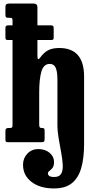

<svg xmlns="http://www.w3.org/2000/svg" viewBox="-20 -800 528 1080"><path d="M28.5 -657.5H50.5V-684.5Q50.5 -695 47.2 -697.5Q44 -700 35.5 -700H26Q16 -700 13.2 -703.8Q10.5 -707.5 10.5 -719V-761Q10.5 -772.5 16 -776.2Q21.5 -780 32 -780H169Q190.5 -780 190.5 -759V-657.5H264.5Q274.5 -657.5 278.2 -654.5Q282 -651.5 282 -640.5V-590Q282 -581 279.2 -578Q276.5 -575 268 -575H190.5V-488Q190.5 -469 194.5 -467.2Q198.5 -465.5 206 -476Q225.5 -503.5 249.8 -516.8Q274 -530 313.5 -530Q453 -530 453 -369V10.5Q453 88 437.2 144Q421.5 200 384.8 230Q348 260 284 260Q205 260 157.2 223.2Q109.5 186.5 109.5 127Q109.5 90 134 64.2Q158.5 38.5 195 38.5Q234.5 38.5 259.2 59.8Q284 81 284 110.5Q284 133.5 275.2 144.5Q266.5 155.5 258 161.5Q249.5 167.5 249.5 175.5Q249.5 183.5 257 189.5Q264.5 195.5 285.5 195.5Q314 195.5 324.2 177.2Q334.5 159 333 128Q331.5 97 324.2 58.5Q317 20 310 -21Q303 -62 303 -99.5V-350.5Q303 -398.5 293 -419.5Q283 -440.5 260 -440.5Q225.5 -440.5 213 -398Q200.5 -355.5 200.5 -278V-100Q200.5 -88.5 203.5 -84.2Q206.5 -80 215.5 -80H217Q225.5 -80 228.2 -77Q231 -74 231 -62.5V-17Q231 -5.5 226.2 -2.8Q221.5 0 211.5 0H25.5Q15 0 12.8 -3.8Q10.5 -7.5 10.5 -18.5V-61.5Q10.5 -73.5 15 -76.8Q19.5 -80 27 -80H34.5Q43 -80 46.8 -82.5Q50.5 -85 50.5 -97.5V-575H24.5Q15.5 -575 13 -578.2Q10.5 -581.5 10.5 -591V-641.5Q10.5 -652 14.8 -654.8Q19 -657.5 28.5 -657.5Z"/></svg>

Font: Besley* Condensed
Style: Bold
Weight: 700
Width: 3
Designer: Owen Earl
Foundry: indestructible type*
Version: Version 3.000; ttfautohint (v1.8.3)